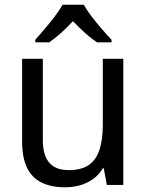

<svg xmlns="http://www.w3.org/2000/svg" viewBox="-20 -786 623 816"><path d="M504 -536V0H434L421 -71H417Q401 -43 375.5 -25Q350 -7 320 1.5Q290 10 257 10Q197 10 156 -10.5Q115 -31 94.5 -74Q74 -117 74 -185V-536H162V-191Q162 -127 189 -95Q216 -63 272 -63Q327 -63 358.5 -85.5Q390 -108 403.5 -151.5Q417 -195 417 -257V-536ZM336 -766Q348 -744 369 -716.5Q390 -689 413 -662.5Q436 -636 454 -617V-606H393Q368 -622 342 -645.5Q316 -669 290 -696Q265 -669 239.5 -646Q214 -623 189 -606H130V-617Q148 -637 170 -663Q192 -689 213 -716.5Q234 -744 246 -766Z"/></svg>

Font: Noto Sans Display
Style: Regular
Weight: 400
Designer: Monotype Design Team
Foundry: Monotype Imaging Inc.
Version: Version 2.003